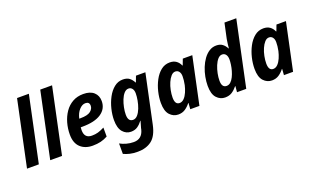

<svg xmlns="http://www.w3.org/2000/svg" viewBox="-100 -1306 3417 2092"><g transform="rotate(-20 1609.0 -260.0)"><path d="M9 0 170 -760H307L146 0Z M278 0 439 -760H576L415 0Z M769 10Q681 10 627.5 -40Q574 -90 574 -188Q574 -258 592.5 -323.5Q611 -389 647 -441.5Q683 -494 737 -524.5Q791 -555 861 -555Q941 -555 983.5 -516.5Q1026 -478 1026 -414Q1026 -325 951 -274Q876 -223 732 -223H713Q711 -207 711 -190Q711 -96 798 -96Q837 -96 869 -105Q901 -114 944 -136V-32Q904 -10 862.5 0Q821 10 769 10ZM745 -317Q827 -317 861.5 -344Q896 -371 896 -408Q896 -453 849 -453Q812 -453 778 -416Q744 -379 730 -317Z M1208 240Q1154 240 1115.5 230.5Q1077 221 1045 206V85Q1077 103 1118 114.5Q1159 126 1203 126Q1298 126 1324 27L1328 8Q1333 -8 1339 -29.5Q1345 -51 1350 -68H1347Q1321 -33 1289.5 -11.5Q1258 10 1213 10Q1157 10 1118.5 -34.5Q1080 -79 1080 -172Q1080 -234 1096.5 -301Q1113 -368 1144 -426Q1175 -484 1219.5 -520Q1264 -556 1320 -556Q1368 -556 1395.5 -535Q1423 -514 1442 -477H1445L1471 -546H1580L1460 20Q1434 142 1370 191Q1306 240 1208 240ZM1278 -104Q1308 -104 1331.5 -131Q1355 -158 1371 -199.5Q1387 -241 1395 -286Q1403 -331 1403 -366Q1403 -401 1387.5 -421.5Q1372 -442 1345 -442Q1317 -442 1294 -416.5Q1271 -391 1255 -351Q1239 -311 1230 -266.5Q1221 -222 1221 -184Q1221 -104 1278 -104Z M1762 10Q1705 10 1664.5 -34Q1624 -78 1624 -173Q1624 -236 1640 -302.5Q1656 -369 1686.5 -426.5Q1717 -484 1761.5 -520Q1806 -556 1864 -556Q1909 -556 1938.5 -535Q1968 -514 1984 -477H1988L2014 -546H2124L2008 0H1902L1907 -71H1904Q1876 -35 1842 -12.5Q1808 10 1762 10ZM1817 -103Q1846 -103 1869.5 -127Q1893 -151 1909.5 -189Q1926 -227 1935 -267Q1941 -297 1943.5 -320Q1946 -343 1946 -367Q1946 -401 1930.5 -421.5Q1915 -442 1888 -442Q1861 -442 1838.5 -417Q1816 -392 1799 -353Q1782 -314 1773 -269Q1764 -224 1764 -184Q1764 -103 1817 -103Z M2304 10Q2248 10 2207.5 -34Q2167 -78 2167 -174Q2167 -223 2177 -276Q2187 -329 2207 -379Q2227 -429 2256 -469Q2285 -509 2322 -532.5Q2359 -556 2404 -556Q2448 -556 2475.5 -535Q2503 -514 2520 -480H2524Q2525 -493 2528.5 -525Q2532 -557 2537 -583L2575 -760H2712L2551 0H2444L2450 -69H2447Q2418 -33 2385 -11.5Q2352 10 2304 10ZM2362 -103Q2389 -103 2409.5 -122Q2430 -141 2445 -171.5Q2460 -202 2470 -237.5Q2480 -273 2484.5 -306Q2489 -339 2489 -363Q2489 -400 2473.5 -421Q2458 -442 2431 -442Q2403 -442 2380.5 -416.5Q2358 -391 2341.5 -351Q2325 -311 2316 -266.5Q2307 -222 2307 -183Q2307 -103 2362 -103Z M2848 10Q2791 10 2750.5 -34Q2710 -78 2710 -173Q2710 -236 2726 -302.5Q2742 -369 2772.5 -426.5Q2803 -484 2847.5 -520Q2892 -556 2950 -556Q2995 -556 3024.5 -535Q3054 -514 3070 -477H3074L3100 -546H3210L3094 0H2988L2993 -71H2990Q2962 -35 2928 -12.5Q2894 10 2848 10ZM2903 -103Q2932 -103 2955.5 -127Q2979 -151 2995.5 -189Q3012 -227 3021 -267Q3027 -297 3029.5 -320Q3032 -343 3032 -367Q3032 -401 3016.5 -421.5Q3001 -442 2974 -442Q2947 -442 2924.5 -417Q2902 -392 2885 -353Q2868 -314 2859 -269Q2850 -224 2850 -184Q2850 -103 2903 -103Z"/></g></svg>

Font: Noto Sans SemiCondensed
Style: Bold Italic
Weight: 700
Width: 4
Italic angle: -12°
Designer: Monotype Design Team
Foundry: Monotype Imaging Inc.
Version: Version 2.013; ttfautohint (v1.8.4.7-5d5b)